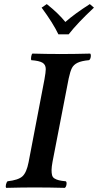

<svg xmlns="http://www.w3.org/2000/svg" viewBox="-20 -906 474 928"><path d="M268.1 -645 269 -644V-645H290Q339.8 -645 416 -647Q420.4 -642.1 418.5 -630.4Q416.5 -618.7 410.2 -615.2Q373.5 -611.8 354.7 -602.5Q335.9 -593.3 327.6 -577.1Q319.3 -561 312 -526.9L233.9 -124Q229.5 -100.1 229.2 -85Q229 -69.8 231.7 -59.3Q234.4 -48.8 243.7 -43.2Q252.9 -37.6 264.9 -34.7Q276.9 -31.7 297.9 -29.8Q303.2 -26.4 301.3 -13.9Q299.3 -1.5 293 2Q216.8 0 147.9 0H142.1Q89.8 0 9.8 2Q6.3 -3.4 8.8 -13.9Q11.2 -24.4 16.1 -29.8Q68.4 -35.6 88.4 -53.7Q108.4 -71.8 118.2 -122.1L194.8 -522Q201.2 -557.6 201.2 -571.8Q201.2 -593.3 185.5 -602.8Q169.9 -612.3 130.9 -615.2Q128.9 -622.1 130.9 -632.8Q132.8 -643.6 136.2 -647Q204.6 -645 268.1 -645ZM312 -740.2H262.2Q236.3 -794.4 181.2 -869.1L206.1 -886.2Q262.2 -841.8 295.9 -799.8Q340.8 -839.4 414.1 -886.2L434.1 -869.1Q354 -794.4 312 -740.2Z"/></svg>

Font: Common Serif SemiBold
Style: Italic
Weight: 600
Italic angle: -12°
Designer: Philipp H. Poll, Khaled Hosny
Foundry: Stefan Peev, Context Ltd.
Version: Version 1.026